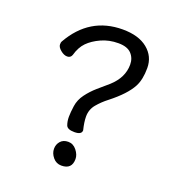

<svg xmlns="http://www.w3.org/2000/svg" viewBox="-133 -825 866 946"><g transform="rotate(20 300.0 -352.0)"><path d="M294 15Q267 15 249.5 -6Q232 -27 232 -51Q232 -74 246.5 -90.5Q261 -107 287 -107Q313 -107 331 -84.5Q349 -62 349 -39Q349 15 294 15ZM298 -162Q261 -162 254 -181Q247 -200 247 -224Q247 -247 252 -281.5Q257 -316 279 -345.5Q301 -375 328.5 -399Q356 -423 383 -446Q443 -500 443 -568Q443 -602 421.5 -625Q400 -648 353 -648Q304 -648 263.5 -629.5Q223 -611 198 -585.5Q173 -560 161 -517Q155 -500 137 -500Q120 -500 102 -515Q84 -530 84 -544Q84 -556 87 -560Q177 -719 350 -719Q434 -719 481 -680.5Q528 -642 528 -581Q528 -521 508 -483Q480 -430 402 -369Q372 -346 349 -318.5Q326 -291 326 -254Q326 -225 336 -185Q336 -162 298 -162Z"/></g></svg>

Font: LXGW WenKai Lite Medium
Style: Regular
Weight: 500
Designer: LXGW / Fontworks Inc.
Foundry: LXGW / Fontworks Inc.
Version: Version 1.511; March 25, 2025